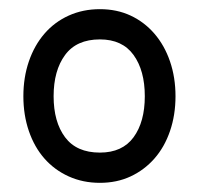

<svg xmlns="http://www.w3.org/2000/svg" viewBox="-20 -770 434 419"><path d="M198 -371Q161 -371 130 -385Q99 -399 77 -424Q55 -449 43 -484Q31 -519 31 -560Q31 -601 43 -636Q55 -671 77 -696.5Q99 -722 130 -736Q161 -750 198 -750Q235 -750 265 -736Q295 -722 317 -696.5Q339 -671 351 -636Q363 -601 363 -560Q363 -519 351 -484Q339 -449 317 -424Q295 -399 265 -385Q235 -371 198 -371ZM198 -437Q247 -437 271.5 -470.5Q296 -504 296 -560Q296 -616 271.5 -650Q247 -684 198 -684Q147 -684 122 -650Q97 -616 97 -560Q97 -504 122 -470.5Q147 -437 198 -437Z"/></svg>

Font: Encode Sans Compressed
Style: SemiBold
Weight: 600
Designer: Pablo Impallari, Andres Torresi
Foundry: Pablo Impallari, Andres Torresi
Version: Version 1.000; ttfautohint (v1.00) -l 8 -r 50 -G 200 -x 14 -